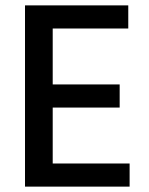

<svg xmlns="http://www.w3.org/2000/svg" viewBox="-20 -694 554 714"><path d="M462 0H73V-674H457V-588H176V-380H425V-294H176V-86H462Z"/></svg>

Font: Hind Madurai Medium
Style: Regular
Weight: 500
Designer: Jyotish Sonowal
Foundry: Indian Type Foundry
Version: Version 1.001;PS 1.0;hotconv 1.0.86;makeotf.lib2.5.63406; tt